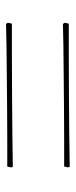

<svg xmlns="http://www.w3.org/2000/svg" viewBox="168 -554 246 621"><g transform="rotate(-90 290.5 -244.0)"><path d="M61 -325 59 -331 62 -343Q98 -343 147.5 -343Q197 -343 251.5 -343.5Q306 -344 358.5 -344.5Q411 -345 454 -345.5Q497 -346 523 -347L527 -341L524 -328Q480 -328 419 -328Q358 -328 292.5 -327.5Q227 -327 166 -326.5Q105 -326 61 -325ZM61 -141 59 -147 62 -159Q98 -159 147.5 -159Q197 -159 251.5 -159.5Q306 -160 358.5 -160.5Q411 -161 454 -161.5Q497 -162 523 -163L527 -157L524 -144Q480 -144 419 -144Q358 -144 292.5 -143.5Q227 -143 166 -142.5Q105 -142 61 -141Z"/></g></svg>

Font: Labrada Thin
Style: Regular
Weight: 100
Designer: Mercedes Jáuregui
Foundry: Omnibus-Type Team
Version: Version 1.000; ttfautohint (v1.8.4.7-5d5b)